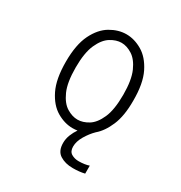

<svg xmlns="http://www.w3.org/2000/svg" viewBox="-163 -631 876 927"><g transform="rotate(30 275.0 -167.0)"><path d="M276 11Q231.5 11 188 -14.5Q144.5 -40 116.2 -97.5Q88 -155 88 -251Q88 -346.5 116.2 -403.8Q144.5 -461 188 -486.5Q231.5 -512 276 -512Q320.5 -512 364 -486.5Q407.5 -461 436 -403.8Q464.5 -346.5 464 -251Q464.5 -166 441.2 -111.5Q418 -57 383.5 -28Q360 -5 341.5 26.2Q323 57.5 323 86Q323 113.5 340.8 124Q358.5 134.5 381 134.5Q397.5 134.5 413 132.2Q428.5 130 439 126V170.5Q410.5 177.5 373 177.5Q331 177.5 301.8 159Q272.5 140.5 272.5 95Q272.5 72 281.2 49.8Q290 27.5 303 9Q289.5 11 276 11ZM276 -36.5Q305.5 -36.5 336 -55.2Q366.5 -74 387.2 -120.8Q408 -167.5 408 -251Q408 -333 387.2 -379.5Q366.5 -426 336 -445.2Q305.5 -464.5 276 -464.5Q246.5 -464.5 215.8 -445.5Q185 -426.5 164 -379.8Q143 -333 143 -251Q143 -167.5 164 -120.8Q185 -74 215.8 -55.2Q246.5 -36.5 276 -36.5Z"/></g></svg>

Font: Trispace SemiCondensed ExtraLight
Style: Regular
Weight: 200
Width: 4
Designer: Tyler Finck
Foundry: Etcetera Type Company
Version: Version 1.210; ttfautohint (v1.8.3)